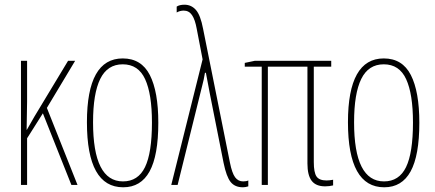

<svg xmlns="http://www.w3.org/2000/svg" viewBox="-20 -785 1845 815"><path d="M179 -327 309 0H283L162 -304L95 -198V0H69V-527H95V-354Q95 -316 93 -234H94L126 -290L269 -527H299Z M503 10Q349 10 349 -266Q349 -537 501 -537Q580 -537 616 -466.5Q652 -396 652 -264Q652 -125 615 -57.5Q578 10 503 10ZM502 -15Q566 -15 595.5 -75.5Q625 -136 625 -265Q625 -386 596 -449Q567 -512 501 -512Q436 -512 405.5 -450Q375 -388 375 -266Q375 -15 502 -15Z M840 -533 815 -663Q808 -702 795 -721Q782 -740 760 -740Q744 -740 730 -732V-757Q742 -765 763 -765Q792 -765 811.5 -743Q831 -721 842 -663L956 -95Q965 -50 978 -32.5Q991 -15 1012 -15Q1026 -15 1034 -19V6Q1022 10 1011 10Q977 10 959 -12.5Q941 -35 929 -94L871 -386Q863 -427 854 -476H850Q845 -445 839 -424L734 0H707Z M1394 -22V2Q1378 6 1360 6Q1321 6 1303 -17.5Q1285 -41 1285 -91V-502H1117V0H1091V-502H1019V-518L1062 -527H1386V-502H1312V-97Q1312 -53 1323.5 -36Q1335 -19 1366 -19Q1379 -19 1394 -22Z M1611 10Q1457 10 1457 -266Q1457 -537 1609 -537Q1688 -537 1724 -466.5Q1760 -396 1760 -264Q1760 -125 1723 -57.5Q1686 10 1611 10ZM1610 -15Q1674 -15 1703.5 -75.5Q1733 -136 1733 -265Q1733 -386 1704 -449Q1675 -512 1609 -512Q1544 -512 1513.5 -450Q1483 -388 1483 -266Q1483 -15 1610 -15Z"/></svg>

Font: Noto Sans Display Thin Cond
Style: Regular
Weight: 250
Width: 3
Designer: Monotype Design team
Foundry: Monotype Imaging Inc.
Version: Version 1.000